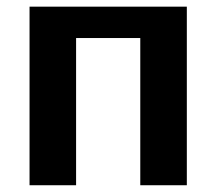

<svg xmlns="http://www.w3.org/2000/svg" viewBox="-20 -548 640 568"><path d="M532.7 -528.3V0H395V-435.5H205.1V0H67.4V-528.3Z"/></svg>

Font: Cousine
Style: Bold
Weight: 700
Monospace: yes
Designer: Steve Matteson
Foundry: Ascender Corporation
Version: Version 1.20